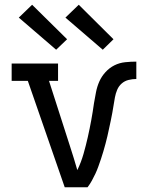

<svg xmlns="http://www.w3.org/2000/svg" viewBox="-20 -787 640 807"><path d="M348 0H252L97 -447H29V-520H224V-447H186L274 -173Q282 -148 290 -122.5Q298 -97 305 -72Q321 -105 331 -140Q341 -175 349 -210.5Q357 -246 363.5 -281.5Q370 -317 375 -353Q379 -376 383.5 -399.5Q388 -423 397.5 -444.5Q407 -466 423.5 -484Q440 -502 461 -512.5Q482 -523 506 -525.5Q530 -528 553 -528V-455Q537 -455 520.5 -451Q504 -447 491.5 -436Q479 -425 472.5 -409.5Q466 -394 463 -377.5Q460 -361 457.5 -345Q455 -329 452 -312.5Q449 -296 445.5 -279.5Q442 -263 438.5 -247Q435 -231 431.5 -215Q428 -199 423.5 -183Q419 -167 414.5 -151Q410 -135 404.5 -119Q399 -103 393.5 -87.5Q388 -72 381 -57Q374 -42 366 -27.5Q358 -13 348 0ZM412 -578 255 -713 311 -767 457 -622ZM216 -578 59 -713 115 -767 262 -622Z"/></svg>

Font: Iosevka HT Extended
Style: Regular
Weight: 400
Width: 7
Monospace: yes
Designer: Belleve Invis
Foundry: Belleve Invis
Version: Version 32.3.0; ttfautohint (v1.8.4)